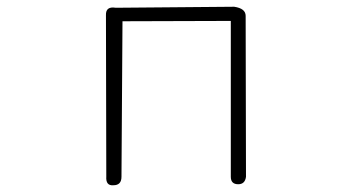

<svg xmlns="http://www.w3.org/2000/svg" viewBox="-20 -552 1040 569"><path d="M664 -490 343 -489 340 -28Q340 -3 316 -3Q293 -1 295 -29L294 -507Q293 -534 323 -529L674 -532Q708 -527 708 -505L709 -28Q706 -6 686 -6Q664 -6 664 -28Z"/></svg>

Font: Yomogi
Style: Regular
Weight: 400
Designer: satsuyako
Foundry: satsuyako
Version: Version 3.100